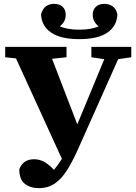

<svg xmlns="http://www.w3.org/2000/svg" viewBox="-20 -900 704 996"><path d="M454 -603V-657H661V-603L593 -593L382 -120Q356 -62 328 -17.5Q300 27 265 51.5Q230 76 181 76Q138 76 109 53.5Q80 31 80 -22Q100 -74 157 -74Q185 -74 210 -60Q235 -46 260 -19Q271 -32 281 -46Q291 -60 301 -76L63 -597L7 -603V-657H325V-603L250 -595L381 -255L521 -593ZM391 -697Q294 -697 244.5 -731.5Q195 -766 193 -826Q201 -855 218.5 -867.5Q236 -880 261 -880Q288 -880 304.5 -865Q321 -850 321 -823Q321 -787 290 -763Q310 -755 334.5 -750.5Q359 -746 391 -746Q423 -746 447.5 -750.5Q472 -755 492 -763Q461 -787 461 -823Q461 -850 477.5 -865Q494 -880 521 -880Q546 -880 564 -867.5Q582 -855 589 -826Q587 -766 538 -731.5Q489 -697 391 -697Z"/></svg>

Font: Source Serif Pro
Style: Bold
Weight: 700
Designer: Frank Grießhammer
Foundry: Adobe Systems Incorporated
Version: Version 3.001;hotconv 1.0.111;makeotfexe 2.5.65597